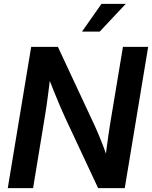

<svg xmlns="http://www.w3.org/2000/svg" viewBox="-20 -969 783 989"><path d="M20 0 140.6 -727.5H278.3L467.3 -322.8Q475.6 -305.2 487.5 -276.9Q499.5 -248.5 512.2 -215.1Q524.9 -181.6 536.6 -147.5L519.5 -123Q522.9 -155.8 528.1 -196.8Q533.2 -237.8 538.8 -275.1Q544.4 -312.5 547.9 -334.5L613.3 -727.5H743.2L622.6 0H485.4L314.9 -364.3Q304.7 -386.7 290.5 -419.4Q276.4 -452.1 259.3 -494.6Q242.2 -537.1 222.2 -588.4L242.7 -603Q236.3 -548.3 230.2 -501.7Q224.1 -455.1 219.2 -420.2Q214.4 -385.3 210.4 -364.7L150.4 0ZM402.3 -806.2 502.9 -949.2H627.9L493.7 -806.2Z"/></svg>

Font: Inter 28pt SemiBold
Style: Italic
Weight: 600
Italic angle: -9.3988°
Designer: Rasmus Andersson
Foundry: rsms
Version: Version 4.001;git-66647c0bb